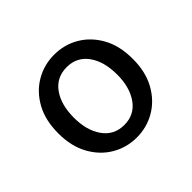

<svg xmlns="http://www.w3.org/2000/svg" viewBox="-94 -832 554 554"><g transform="rotate(-45 182.5 -555.0)"><path d="M181.7 -386.5Q140.6 -386.5 106.1 -406.7Q71.5 -426.9 50.6 -464.6Q29.6 -502.4 29.6 -555.1Q29.6 -608.9 50.6 -646.6Q71.5 -684.3 106.1 -704.4Q140.6 -724.4 181.7 -724.4Q222.8 -724.4 257.3 -704.4Q291.8 -684.3 312.8 -646.6Q333.8 -608.9 333.8 -555.1Q333.8 -502.4 312.8 -464.6Q291.8 -426.9 257.3 -406.7Q222.8 -386.5 181.7 -386.5ZM181.7 -437.6Q223.1 -437.6 246.5 -470.4Q269.9 -503.3 269.9 -555.1Q269.9 -608.6 246.5 -641Q223.1 -673.4 181.7 -673.4Q140.2 -673.4 116.8 -641Q93.4 -608.6 93.4 -555.1Q93.4 -503.3 116.8 -470.4Q140.2 -437.6 181.7 -437.6Z"/></g></svg>

Font: SourceSans3VF
Style: Regular
Weight: 200
Designer: Paul D. Hunt
Foundry: Adobe
Version: Version 3.052;hotconv 1.1.0;makeotfexe 2.6.0